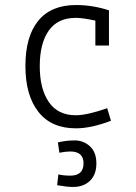

<svg xmlns="http://www.w3.org/2000/svg" viewBox="-20 -501 540 763"><path d="M359 -320V-419Q310 -430 281 -430Q209 -430 173.5 -379Q138 -328 138 -238Q138 -148 174 -95.5Q210 -43 281 -43Q326 -43 406 -71L421 -21Q342 9 282 9Q184 9 132.5 -56.5Q81 -122 81 -239Q81 -356 132 -418.5Q183 -481 282 -481Q348 -481 413 -460V-320ZM270 242Q247 242 207 235L212 192Q232 197 259 197Q312 197 312 148Q312 101 259 101Q241 101 216 106L210 65Q242 57 277 57Q312 57 337.5 80.5Q363 104 363 148.5Q363 193 337.5 217.5Q312 242 270 242Z"/></svg>

Font: TypoPRO Lekton
Style: Regular
Weight: 400
Monospace: yes
Designer: Paolo Mazzetti, Luciano Perondi, Raffaele Flato, Elena Papassissa, Emilio Macchia, Michela Povoleri, Tobias Seemiller, R
Version: Version 34.000